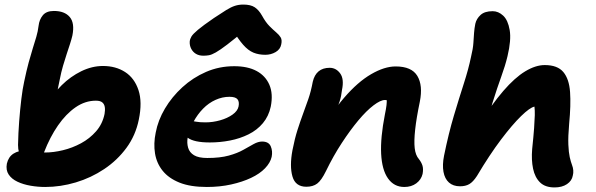

<svg xmlns="http://www.w3.org/2000/svg" viewBox="-20 -809 2609 841"><path d="M178 10Q146 10 114 4.5Q82 -1 56.5 -13Q31 -25 18 -44.5Q5 -64 10 -92Q17 -122 39 -136Q61 -150 94 -150Q111 -150 133 -145.5Q155 -141 178 -141Q214 -141 255.5 -151Q297 -161 335 -181.5Q373 -202 401 -234Q429 -266 438 -310Q441 -327 439 -340Q437 -353 428 -360.5Q419 -368 400 -368Q353 -368 311 -339Q269 -310 234 -259.5Q199 -209 173 -142Q165 -121 151 -109.5Q137 -98 117 -98Q92 -98 75.5 -118Q59 -138 59 -174Q60 -226 64 -278Q68 -330 73.5 -375.5Q79 -421 86 -452Q96 -500 105.5 -535Q115 -570 123.5 -597Q132 -624 139 -647.5Q146 -671 149 -696Q152 -723 167.5 -742Q183 -761 216 -761Q263 -761 285.5 -734.5Q308 -708 297 -653Q293 -636 286.5 -616Q280 -596 272 -572Q264 -548 256 -520.5Q248 -493 242 -462Q234 -422 227 -389.5Q220 -357 217 -314L188 -353Q212 -398 250.5 -436Q289 -474 336 -497Q383 -520 431 -520Q487 -520 528 -493.5Q569 -467 586.5 -414.5Q604 -362 588 -285Q574 -216 534 -161.5Q494 -107 436.5 -68.5Q379 -30 312 -10Q245 10 178 10Z M886 10Q814 10 766.5 -9Q719 -28 692.5 -61Q666 -94 659 -137Q652 -180 662 -228Q672 -282 702.5 -333.5Q733 -385 779 -427Q825 -469 882.5 -494Q940 -519 1006 -519Q1065 -519 1104 -498Q1143 -477 1160 -437.5Q1177 -398 1166 -342Q1157 -300 1131.5 -269.5Q1106 -239 1068.5 -220.5Q1031 -202 987.5 -193.5Q944 -185 899 -185Q830 -185 802.5 -205.5Q775 -226 779 -250Q782 -264 790.5 -271.5Q799 -279 814 -279Q824 -279 839 -276Q854 -273 880 -273Q912 -273 944 -282Q976 -291 998.5 -307Q1021 -323 1025 -343Q1029 -364 1020 -374.5Q1011 -385 985 -385Q954 -385 924 -371.5Q894 -358 869.5 -333Q845 -308 827.5 -275.5Q810 -243 802 -206Q798 -183 804 -162Q810 -141 830 -129Q850 -117 888 -117Q944 -117 982 -127.5Q1020 -138 1045.5 -152.5Q1071 -167 1091 -178Q1111 -189 1128 -189Q1157 -189 1166 -168Q1175 -147 1170 -122Q1164 -96 1141 -72Q1118 -48 1080 -30Q1042 -12 992.5 -1Q943 10 886 10ZM871 -565Q852 -565 838.5 -573Q825 -581 817.5 -595.5Q810 -610 811 -627Q812 -638 818.5 -649Q825 -660 847 -678.5Q869 -697 917 -730Q950 -752 971 -765Q992 -778 1009 -783.5Q1026 -789 1046 -789Q1078 -789 1096 -777Q1114 -765 1128 -740Q1144 -711 1160.5 -694.5Q1177 -678 1190 -667Q1203 -656 1209.5 -645Q1216 -634 1212 -615Q1208 -593 1187.5 -581Q1167 -569 1142 -569Q1113 -569 1090 -578.5Q1067 -588 1045 -613Q1023 -638 997 -682L1058 -681Q1007 -638 975.5 -614Q944 -590 925.5 -579.5Q907 -569 895 -567Q883 -565 871 -565Z M1751 10Q1706 10 1679.5 -27.5Q1653 -65 1649.5 -135.5Q1646 -206 1666 -308Q1671 -332 1673 -348.5Q1675 -365 1673.5 -376Q1672 -387 1666.5 -395.5Q1661 -404 1651 -411Q1676 -411 1692.5 -402.5Q1709 -394 1715 -377.5Q1721 -361 1713 -333Q1701 -355 1690.5 -363Q1680 -371 1666 -371Q1647 -371 1616 -347.5Q1585 -324 1549.5 -281.5Q1514 -239 1477 -182.5Q1440 -126 1408 -60Q1388 -19 1369.5 -5Q1351 9 1322 9Q1274 9 1261 -36Q1248 -81 1261 -151Q1271 -202 1283 -239.5Q1295 -277 1307 -309.5Q1319 -342 1330.5 -375Q1342 -408 1350 -451Q1357 -481 1375.5 -496.5Q1394 -512 1424 -512Q1452 -512 1470 -487.5Q1488 -463 1478 -415Q1475 -387 1467.5 -364.5Q1460 -342 1449 -317Q1438 -292 1426 -256Q1414 -220 1401 -165L1373 -208Q1428 -312 1487.5 -381Q1547 -450 1605.5 -484Q1664 -518 1713 -518Q1783 -518 1808 -476.5Q1833 -435 1819 -364Q1804 -292 1798.5 -241.5Q1793 -191 1796.5 -160Q1800 -129 1815 -112Q1826 -98 1830.5 -83.5Q1835 -69 1831 -47Q1825 -22 1803.5 -6Q1782 10 1751 10Z M1995 7Q1965 7 1946.5 -9.5Q1928 -26 1922.5 -56.5Q1917 -87 1925 -127Q1945 -225 1968 -302Q1991 -379 2011.5 -442.5Q2032 -506 2043 -559Q2052 -596 2053.5 -620.5Q2055 -645 2056.5 -665Q2058 -685 2062 -705Q2067 -727 2085 -743.5Q2103 -760 2138 -760Q2163 -760 2184 -740.5Q2205 -721 2212.5 -677.5Q2220 -634 2203 -563Q2193 -521 2175.5 -473Q2158 -425 2137.5 -359.5Q2117 -294 2098 -200L2076 -260Q2134 -352 2184.5 -410.5Q2235 -469 2280.5 -496.5Q2326 -524 2366 -524Q2422 -524 2447.5 -493.5Q2473 -463 2477 -406Q2481 -349 2473 -267Q2468 -210 2469.5 -175.5Q2471 -141 2475.5 -121Q2480 -101 2486 -85Q2490 -75 2491 -63Q2492 -51 2489 -40Q2485 -17 2463.5 -2.5Q2442 12 2409 12Q2368 12 2345.5 -10Q2323 -32 2315 -70Q2307 -108 2311 -156Q2317 -213 2319.5 -248Q2322 -283 2322.5 -304.5Q2323 -326 2321 -342Q2301 -338 2262.5 -300.5Q2224 -263 2174.5 -197.5Q2125 -132 2069 -38Q2052 -12 2035.5 -2.5Q2019 7 1995 7Z"/></svg>

Font: Shantell Sans Light
Style: Bold Italic
Weight: 700
Italic angle: -11°
Version: Version 1.011;[c5ecc13dd]